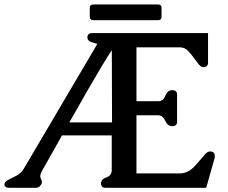

<svg xmlns="http://www.w3.org/2000/svg" viewBox="-78 -846 1041 875"><path d="M543.9 -55.7H740.7Q779.3 -55.7 808.8 -88.4Q838.4 -121.1 854.5 -140.6Q867.2 -155.8 878.4 -155.8Q900.9 -155.8 900.9 -135.7Q900.9 -128.4 899.4 -123.5L861.8 9.8H403.3Q382.3 9.8 382.3 -10.3Q382.3 -28.8 406.7 -37.4Q431.2 -45.9 431.2 -71.3V-229H204.6Q184.6 -192.9 160.9 -151.1Q137.2 -109.4 113.8 -67.9Q109.9 -61 106.9 -51.8Q105.5 -47.4 105.5 -43Q105.5 -41 106 -39.6Q106.4 -34.2 108.9 -30.3Q111.3 -26.4 112.3 -21Q113.3 -18.6 113.3 -16.1Q113.3 -14.2 112.3 -10.7L110.8 -8.8Q110.8 -8.3 111.3 -8.8V-8.3Q102.1 9.8 86.9 9.8H-38.6Q-52.2 9.8 -57.6 -1V-5.4Q-57.6 -9.3 -55.2 -14.6Q-48.8 -22.5 -31.7 -31.2Q-23.4 -35.2 -14.9 -39.1Q-6.3 -43 2.4 -48.3Q19.5 -59.6 29.3 -75.2L365.7 -646Q359.9 -647.5 340.1 -653.6Q320.3 -659.7 320.3 -675.3Q320.3 -695.3 342.8 -695.3H870.1V-560.1Q870.1 -540 847.7 -540Q835.4 -540 818.8 -564.5Q794.9 -597.7 779.3 -614Q763.7 -630.4 740.7 -630.4H543.9V-384.8H643.6Q666 -384.8 675.8 -409.9Q685.5 -435.1 707 -435.1Q729 -435.1 729 -415V-291Q729 -271 707 -271Q686 -271 674.8 -295.9Q663.6 -320.8 640.6 -320.8H543.9ZM432.6 -288.1 431.6 -617.2Q398.9 -568.8 335.4 -458.7Q272 -348.6 237.8 -288.1ZM348.1 -825.7H641.1Q658.2 -825.7 658.2 -811V-769Q658.2 -753.9 641.1 -753.9H348.1Q331.1 -753.9 331.1 -769V-811Q331.1 -825.7 348.1 -825.7Z"/></svg>

Font: Caudex
Style: Bold
Weight: 700
Version: Version 1.01